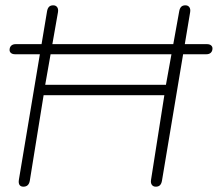

<svg xmlns="http://www.w3.org/2000/svg" viewBox="-20 -696 819 722"><path d="M51 -20 157 -654Q159 -665 164.5 -670.5Q170 -676 180 -676Q190 -676 195 -669Q200 -662 198 -650L150 -377H604L654 -654Q656 -665 661.5 -670.5Q667 -676 677 -676Q687 -676 692 -669Q697 -662 695 -650L589 -16Q587 -5 581.5 0.5Q576 6 566 6Q556 6 551 -1Q546 -8 548 -20L598 -338H144L92 -16Q90 -5 84 0.5Q78 6 68 6Q58 6 53.5 -0.5Q49 -7 51 -20ZM16 -508Q16 -518 22 -524Q28 -530 39 -530H758Q768 -530 773.5 -525.5Q779 -521 779 -514Q779 -504 773 -498Q767 -492 756 -492H37Q27 -492 21.5 -496.5Q16 -501 16 -508Z"/></svg>

Font: SN Pro Thin
Style: Italic
Weight: 200
Italic angle: -9°
Designer: Tobias Whetton
Foundry: Supernotes
Version: Version 1.003;Glyphs 3.3 (3324)